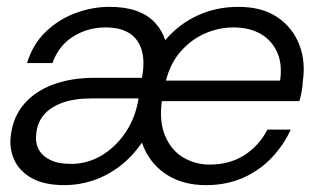

<svg xmlns="http://www.w3.org/2000/svg" viewBox="-20 -528 923 560"><path d="M169 12Q109 12 72.5 -8.5Q36 -29 21 -63Q6 -97 12 -136Q19 -189 51.5 -226Q84 -263 136.5 -282Q189 -301 254 -301H394Q403 -348 393.5 -381Q384 -414 357.5 -431Q331 -448 288 -448Q236 -448 193.5 -421.5Q151 -395 133 -344H59Q75 -398 112.5 -434.5Q150 -471 199.5 -489.5Q249 -508 299 -508Q345 -508 377.5 -496.5Q410 -485 431 -463Q452 -441 462 -411Q502 -458 556.5 -483Q611 -508 675 -508Q745 -508 789.5 -477.5Q834 -447 853 -397.5Q872 -348 863 -290Q863 -281 861.5 -271Q860 -261 858 -251.5Q856 -242 853 -233H452Q444 -174 461.5 -132Q479 -90 514 -69Q549 -48 592 -48Q649 -48 692 -75Q735 -102 760 -150H828Q807 -104 771.5 -67Q736 -30 688 -9Q640 12 581 12Q511 12 462.5 -21Q414 -54 394 -112Q365 -70 328.5 -42.5Q292 -15 251 -1.5Q210 12 169 12ZM187 -50Q234 -50 274.5 -73.5Q315 -97 344 -138.5Q373 -180 383 -234L384 -241H249Q196 -241 161 -228Q126 -215 107.5 -192.5Q89 -170 86 -140Q82 -113 92.5 -93Q103 -73 126.5 -61.5Q150 -50 187 -50ZM464 -293H797Q804 -342 788 -376.5Q772 -411 739.5 -429.5Q707 -448 661 -448Q618 -448 578 -430.5Q538 -413 507.5 -378.5Q477 -344 464 -293Z"/></svg>

Font: DM Sans 36pt Light
Style: Italic
Weight: 300
Italic angle: -10°
Designer: Colophon Foundry, Jonny Pinhorn
Foundry: Colophon Foundry
Version: Version 4.004;gftools[0.9.30]